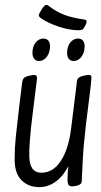

<svg xmlns="http://www.w3.org/2000/svg" viewBox="-20 -757 413 787"><path d="M302 -633Q265 -633 220 -648Q175 -663 147 -683Q139 -689 139 -694Q139 -700 153 -722Q163 -737 170 -737Q175 -737 182 -731Q211 -709 243 -696.5Q275 -684 325 -677Q330 -676 332.5 -674.5Q335 -673 335 -668Q335 -663 331 -655Q324 -641 319.5 -637Q315 -633 302 -633ZM185 -568Q185 -542 172 -524.5Q159 -507 140 -507Q127 -507 120 -516Q113 -525 113 -540Q113 -566 126 -582.5Q139 -599 158 -599Q171 -599 178 -590.5Q185 -582 185 -568ZM327 -568Q327 -542 314 -524.5Q301 -507 282 -507Q269 -507 262 -516Q255 -525 255 -540Q255 -566 268 -582.5Q281 -599 300 -599Q313 -599 320 -590.5Q327 -582 327 -568ZM141 10Q96 10 68 -18.5Q40 -47 40 -103Q40 -149 44.5 -194Q49 -239 59 -322L70 -412Q72 -431 77.5 -436.5Q83 -442 96 -446Q116 -450 118 -450Q127 -450 130 -445Q133 -440 131 -428L128 -405Q126 -390 112.5 -279.5Q99 -169 100 -119Q100 -49 150 -49Q198 -49 230 -98.5Q262 -148 272 -234L294 -412Q295 -431 300.5 -436.5Q306 -442 319 -446Q339 -450 343 -450Q351 -450 353.5 -445.5Q356 -441 354 -429Q354 -418 346 -356Q332 -252 323 -158Q319 -109 315 -13Q314 1 291 5Q279 7 276 7Q264 7 260 -1Q256 -9 257 -30Q257 -48 260 -76Q240 -36 209 -13Q178 10 141 10Z"/></svg>

Font: Farsan
Style: Regular
Weight: 400
Version: Version 1.001g;PS 1.001;hotconv 1.0.86;makeotf.lib2.5.63406 